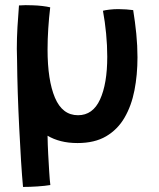

<svg xmlns="http://www.w3.org/2000/svg" viewBox="-20 -539 629 759"><path d="M71 200Q67 158 63.2 97.2Q59.5 36.5 56 -33Q52.5 -102.5 50.2 -171.8Q48 -241 47.5 -300Q46.5 -322 46.5 -346Q46.5 -388 49 -431.5Q51.5 -475 55 -517.5Q79.5 -519.5 111 -518Q129.5 -517.5 148 -515.2Q166.5 -513 178.5 -510Q173.5 -468.5 170.8 -426.2Q168 -384 168 -343.5Q168 -222 197.2 -152.8Q226.5 -83.5 288.5 -83.5Q347 -83.5 375.5 -145.8Q404 -208 404 -315Q404 -359.5 399.5 -406.2Q395 -453 387 -496.5Q396 -499 413.2 -501Q430.5 -503 447.5 -503Q462 -503 479 -501.8Q496 -500.5 506.5 -499Q514 -453 518.8 -405.5Q523.5 -358 523.5 -312.5Q523.5 -243 511.5 -181.8Q499.5 -120.5 472.2 -73.8Q445 -27 399.5 -0.2Q354 26.5 286.5 26.5Q250.5 26.5 221 19Q191.5 11.5 168 -2.5Q168.5 32.5 170.5 69.8Q172.5 107 174.5 139.8Q176.5 172.5 179 192.5Q158 196 127.8 198Q97.5 200 71 200Z"/></svg>

Font: Grandstander Medium
Style: Regular
Weight: 500
Designer: Tyler Finck
Foundry: Etcetera Type Co
Version: Version 1.200; ttfautohint (v1.8.3)